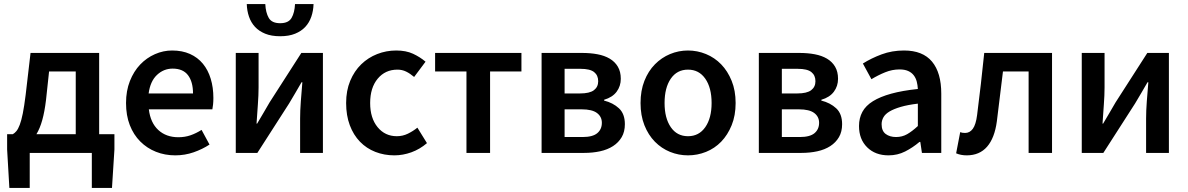

<svg xmlns="http://www.w3.org/2000/svg" viewBox="-20 -751 5834 943"><path d="M126 0V172H26L15 -17V-92H43Q52 -97 60.5 -107Q69 -117 77 -138Q85 -159 92 -194Q99 -229 106 -285L130 -491H467V-92H542V-17L530 172H431V0ZM206 -260Q199 -202 187.5 -161Q176 -120 159 -92H352V-400H221Z M841 12Q790 12 746 -5.5Q702 -23 669 -56Q636 -89 617.5 -136.5Q599 -184 599 -245Q599 -305 618 -353Q637 -401 668.5 -434Q700 -467 741 -485Q782 -503 825 -503Q875 -503 913 -486Q951 -469 976.5 -438Q1002 -407 1015 -364Q1028 -321 1028 -270Q1028 -253 1026.5 -238Q1025 -223 1023 -214H711Q719 -148 757.5 -112.5Q796 -77 856 -77Q888 -77 915.5 -86.5Q943 -96 970 -113L1009 -41Q974 -18 931 -3Q888 12 841 12ZM710 -292H928Q928 -349 903.5 -381.5Q879 -414 828 -414Q784 -414 751 -383Q718 -352 710 -292Z M1138 0V-491H1250V-322Q1250 -284 1246.5 -237.5Q1243 -191 1240 -144H1243Q1256 -167 1274 -196.5Q1292 -226 1304 -248L1460 -491H1566V0H1454V-169Q1454 -207 1457.5 -253.5Q1461 -300 1465 -347H1461Q1448 -324 1430.5 -294.5Q1413 -265 1400 -243L1244 0ZM1356 -573Q1313 -573 1282.5 -585.5Q1252 -598 1232.5 -619Q1213 -640 1203 -669Q1193 -698 1192 -731H1283Q1285 -689 1300 -663Q1315 -637 1356 -637Q1397 -637 1412 -663Q1427 -689 1429 -731H1520Q1519 -698 1509 -669Q1499 -640 1479.5 -619Q1460 -598 1429.5 -585.5Q1399 -573 1356 -573Z M1917 12Q1867 12 1823.5 -5Q1780 -22 1748 -55Q1716 -88 1698 -136Q1680 -184 1680 -245Q1680 -306 1700 -354Q1720 -402 1754 -435Q1788 -468 1832.5 -485.5Q1877 -503 1926 -503Q1974 -503 2008.5 -487Q2043 -471 2070 -448L2014 -373Q1994 -390 1974.5 -399.5Q1955 -409 1932 -409Q1872 -409 1835 -364.5Q1798 -320 1798 -245Q1798 -171 1834.5 -126.5Q1871 -82 1929 -82Q1958 -82 1983.5 -94.5Q2009 -107 2030 -124L2077 -48Q2042 -18 2000.5 -3Q1959 12 1917 12Z M2271 0V-400H2117V-491H2541V-400H2387V0Z M2640 0V-491H2839Q2880 -491 2914.5 -484.5Q2949 -478 2974.5 -463Q3000 -448 3014.5 -423.5Q3029 -399 3029 -364Q3029 -328 3008.5 -300.5Q2988 -273 2947 -261V-257Q2991 -246 3020 -219Q3049 -192 3049 -141Q3049 -104 3033.5 -77.5Q3018 -51 2991 -33.5Q2964 -16 2927.5 -8Q2891 0 2849 0ZM2753 -292H2828Q2876 -292 2897 -308Q2918 -324 2918 -352Q2918 -381 2898 -397Q2878 -413 2831 -413H2753ZM2753 -78H2841Q2891 -78 2913.5 -97Q2936 -116 2936 -148Q2936 -178 2912 -196Q2888 -214 2837 -214H2753Z M3359 12Q3313 12 3271 -5Q3229 -22 3196.5 -55Q3164 -88 3145 -136Q3126 -184 3126 -245Q3126 -306 3145 -354Q3164 -402 3196.5 -435Q3229 -468 3271 -485.5Q3313 -503 3359 -503Q3405 -503 3447.5 -485.5Q3490 -468 3522 -435Q3554 -402 3573.5 -354Q3593 -306 3593 -245Q3593 -184 3573.5 -136Q3554 -88 3522 -55Q3490 -22 3447.5 -5Q3405 12 3359 12ZM3359 -82Q3413 -82 3444 -126.5Q3475 -171 3475 -245Q3475 -320 3444 -364.5Q3413 -409 3359 -409Q3305 -409 3274.5 -364.5Q3244 -320 3244 -245Q3244 -171 3274.5 -126.5Q3305 -82 3359 -82Z M3707 0V-491H3906Q3947 -491 3981.5 -484.5Q4016 -478 4041.5 -463Q4067 -448 4081.5 -423.5Q4096 -399 4096 -364Q4096 -328 4075.5 -300.5Q4055 -273 4014 -261V-257Q4058 -246 4087 -219Q4116 -192 4116 -141Q4116 -104 4100.5 -77.5Q4085 -51 4058 -33.5Q4031 -16 3994.5 -8Q3958 0 3916 0ZM3820 -292H3895Q3943 -292 3964 -308Q3985 -324 3985 -352Q3985 -381 3965 -397Q3945 -413 3898 -413H3820ZM3820 -78H3908Q3958 -78 3980.5 -97Q4003 -116 4003 -148Q4003 -178 3979 -196Q3955 -214 3904 -214H3820Z M4344 12Q4279 12 4239 -27.5Q4199 -67 4199 -132Q4199 -171 4215.5 -201.5Q4232 -232 4267.5 -254Q4303 -276 4357.5 -291Q4412 -306 4488 -314Q4487 -333 4482.5 -350.5Q4478 -368 4467.5 -381.5Q4457 -395 4440 -402.5Q4423 -410 4398 -410Q4362 -410 4327.5 -396Q4293 -382 4260 -362L4218 -439Q4259 -465 4310 -484Q4361 -503 4420 -503Q4512 -503 4557.5 -448.5Q4603 -394 4603 -291V0H4508L4500 -54H4496Q4463 -26 4425.5 -7Q4388 12 4344 12ZM4381 -78Q4411 -78 4435.5 -92Q4460 -106 4488 -132V-242Q4438 -236 4404 -226Q4370 -216 4349 -203.5Q4328 -191 4319 -175Q4310 -159 4310 -141Q4310 -108 4330 -93Q4350 -78 4381 -78Z M4728 12Q4699 12 4676 2L4696 -102Q4701 -100 4706.5 -99Q4712 -98 4720 -98Q4743 -98 4758 -118.5Q4773 -139 4779 -186Q4789 -263 4797.5 -338.5Q4806 -414 4814 -491H5147V0H5032V-400H4906Q4898 -339 4891 -277.5Q4884 -216 4876 -155Q4865 -73 4828 -30.5Q4791 12 4728 12Z M5293 0V-491H5405V-322Q5405 -284 5401.5 -237.5Q5398 -191 5395 -144H5398Q5411 -167 5429 -196.5Q5447 -226 5459 -248L5615 -491H5721V0H5609V-169Q5609 -207 5612.5 -253.5Q5616 -300 5620 -347H5616Q5603 -324 5585.5 -294.5Q5568 -265 5555 -243L5399 0Z"/></svg>

Font: Processing Sans Pro Semibold
Style: Regular
Weight: 600
Designer: Paul D. Hunt
Foundry: Adobe Systems Incorporated
Version: Version 2.020;PS 2.000;hotconv 1.0.86;makeotf.lib2.5.63406